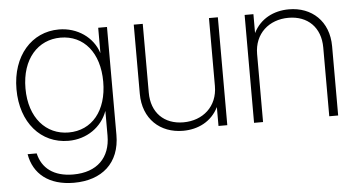

<svg xmlns="http://www.w3.org/2000/svg" viewBox="-51 -615 1713 914"><g transform="rotate(-5 806.0 -157.5)"><path d="M267.6 209.5C400.9 209.5 488.3 134.8 488.3 0V-515.6H446.3V-395.5H445.8C421.4 -471.7 346.7 -523.9 258.8 -523.9C128.9 -523.9 33.2 -417.5 33.2 -257.8C33.2 -97.2 127.9 8.3 258.8 8.3C346.7 8.3 418.5 -43 445.3 -117.2H445.8V0C445.8 104.5 381.8 169.9 267.6 169.9C173.8 169.9 118.7 126 102.5 54.7H59.1C75.2 149.9 147.9 209.5 267.6 209.5ZM263.2 -31.2C156.2 -31.2 76.2 -116.2 76.2 -257.8C76.2 -399.4 156.2 -484.4 263.2 -484.4C374.5 -484.4 447.8 -396.5 447.8 -257.8C447.8 -119.1 374.5 -31.2 263.2 -31.2Z M806.6 8.3C878.9 8.3 943.4 -23.9 976.1 -90.3V0H1018.1V-515.6H975.6V-190.9C975.6 -92.8 904.3 -31.7 811.5 -31.7C719.7 -31.7 659.2 -90.8 659.2 -187V-515.6H616.2V-185.1C616.2 -64.5 697.3 8.3 806.6 8.3Z M1189 -324.7C1189 -422.9 1259.8 -483.9 1352.5 -483.9C1444.3 -483.9 1505.4 -424.8 1505.4 -328.6V0H1547.9V-330.6C1547.9 -451.2 1466.8 -523.9 1357.9 -523.9C1285.6 -523.9 1220.7 -491.7 1188 -425.3V-515.6H1146V0H1189Z"/></g></svg>

Font: Raveo Display Display ExLight
Style: Regular
Weight: 200
Designer: Jakub Foglar, Rasmus Andersson (Inter)
Foundry: Jakubfoglar.com
Version: Version 1.100;Glyphs 3.2.3 (3260)